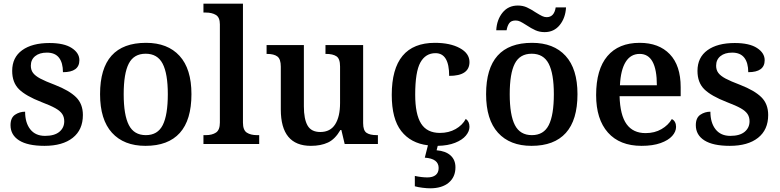

<svg xmlns="http://www.w3.org/2000/svg" viewBox="-20 -780 4223 1040"><path d="M37 -102Q37 -142 61.5 -158.5Q86 -175 116 -175Q116 -115 144 -79.5Q172 -44 224 -44Q275 -44 301.5 -66Q328 -88 328 -123Q328 -146 317 -162.5Q306 -179 280.5 -193.5Q255 -208 205 -227Q120 -260 83 -296.5Q46 -333 46 -396Q46 -469 100 -508Q154 -547 248 -547Q327 -547 368.5 -520Q410 -493 410 -454Q410 -389 321 -389Q321 -440 299.5 -467.5Q278 -495 234 -495Q194 -495 170.5 -476Q147 -457 147 -424Q147 -401 159 -385Q171 -369 198 -354.5Q225 -340 278 -320Q355 -290 392 -253.5Q429 -217 429 -157Q429 -77 374 -33.5Q319 10 221 10Q130 10 83.5 -19.5Q37 -49 37 -102Z M522 -270Q522 -548 771 -548Q888 -548 952.5 -477.5Q1017 -407 1017 -270Q1017 -130 954 -60Q891 10 768 10Q651 10 586.5 -61Q522 -132 522 -270ZM889 -270Q889 -381 861 -435Q833 -489 769 -489Q705 -489 677.5 -435.5Q650 -382 650 -270Q650 -157 678 -102.5Q706 -48 770 -48Q834 -48 861.5 -102.5Q889 -157 889 -270Z M1082 -48H1095Q1129 -48 1150 -62Q1171 -76 1171 -116V-648Q1171 -686 1149.5 -699Q1128 -712 1095 -712H1082V-760H1296V-116Q1296 -75 1317 -61.5Q1338 -48 1372 -48H1384V0H1082Z M1501 -187V-419Q1501 -460 1482.5 -474Q1464 -488 1426 -488H1424V-536H1626V-204Q1626 -135 1646 -100Q1666 -65 1715 -65Q1769 -65 1795.5 -106.5Q1822 -148 1822 -222V-420Q1822 -462 1802.5 -475Q1783 -488 1746 -488H1743V-536H1947V-113Q1947 -73 1965.5 -60.5Q1984 -48 2021 -48H2027V0H1847L1829 -76H1824Q1795 -26 1756.5 -8Q1718 10 1664 10Q1501 10 1501 -187Z M2523 -93Q2523 -69 2503.5 -45.5Q2484 -22 2445 -6.5Q2406 9 2351 10L2345 34Q2394 38 2420.5 62Q2447 86 2447 126Q2447 179 2410.5 209.5Q2374 240 2310 240Q2293 240 2268.5 237Q2244 234 2227 229V173Q2265 181 2295 181Q2324 181 2340 168Q2356 155 2356 130Q2356 79 2281 74L2298 7Q2205 -4 2153.5 -70Q2102 -136 2102 -266Q2102 -548 2336 -548Q2418 -548 2470.5 -519.5Q2523 -491 2523 -444Q2523 -369 2413 -369Q2413 -492 2339 -492Q2285 -492 2257 -441.5Q2229 -391 2229 -267Q2229 -161 2261 -110.5Q2293 -60 2363 -60Q2411 -60 2448 -81Q2485 -102 2503 -136Q2523 -122 2523 -93Z M2613 -270Q2613 -548 2862 -548Q2979 -548 3043.5 -477.5Q3108 -407 3108 -270Q3108 -130 3045 -60Q2982 10 2859 10Q2742 10 2677.5 -61Q2613 -132 2613 -270ZM2980 -270Q2980 -381 2952 -435Q2924 -489 2860 -489Q2796 -489 2768.5 -435.5Q2741 -382 2741 -270Q2741 -157 2769 -102.5Q2797 -48 2861 -48Q2925 -48 2952.5 -102.5Q2980 -157 2980 -270ZM2831 -644Q2809 -658 2797.5 -663.5Q2786 -669 2773 -669Q2749 -669 2738.5 -654.5Q2728 -640 2724 -616H2668Q2671 -673 2702 -711.5Q2733 -750 2785 -750Q2812 -750 2834 -740Q2856 -730 2883 -712Q2904 -699 2916.5 -693Q2929 -687 2941 -687Q2982 -687 2990 -740H3046Q3043 -683 3012 -644.5Q2981 -606 2930 -606Q2903 -606 2880.5 -616Q2858 -626 2831 -644Z M3209 -265Q3209 -404 3270 -476Q3331 -548 3445 -548Q3549 -548 3608 -486.5Q3667 -425 3667 -308V-259H3336Q3339 -156 3374 -107.5Q3409 -59 3477 -59Q3526 -59 3563 -80.5Q3600 -102 3619 -135Q3630 -130 3636 -119Q3642 -108 3642 -93Q3642 -67 3621 -43.5Q3600 -20 3558 -5Q3516 10 3455 10Q3337 10 3273 -62Q3209 -134 3209 -265ZM3538 -318Q3538 -488 3445 -488Q3396 -488 3369 -444.5Q3342 -401 3338 -318Z M3749 -102Q3749 -142 3773.5 -158.5Q3798 -175 3828 -175Q3828 -115 3856 -79.5Q3884 -44 3936 -44Q3987 -44 4013.5 -66Q4040 -88 4040 -123Q4040 -146 4029 -162.5Q4018 -179 3992.5 -193.5Q3967 -208 3917 -227Q3832 -260 3795 -296.5Q3758 -333 3758 -396Q3758 -469 3812 -508Q3866 -547 3960 -547Q4039 -547 4080.5 -520Q4122 -493 4122 -454Q4122 -389 4033 -389Q4033 -440 4011.5 -467.5Q3990 -495 3946 -495Q3906 -495 3882.5 -476Q3859 -457 3859 -424Q3859 -401 3871 -385Q3883 -369 3910 -354.5Q3937 -340 3990 -320Q4067 -290 4104 -253.5Q4141 -217 4141 -157Q4141 -77 4086 -33.5Q4031 10 3933 10Q3842 10 3795.5 -19.5Q3749 -49 3749 -102Z"/></svg>

Font: Noto Serif SemiBold
Style: Regular
Weight: 600
Designer: Monotype Design Team
Foundry: Monotype Imaging Inc.
Version: Version 1.001